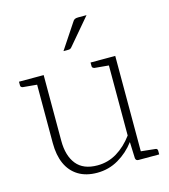

<svg xmlns="http://www.w3.org/2000/svg" viewBox="-108 -800 785 894"><g transform="rotate(-15 284.5 -353.0)"><path d="M251 8Q197 8 160 -15Q123 -38 104.5 -79.5Q86 -121 86 -179V-496H127V-179Q127 -107 160 -66Q193 -25 261 -25Q312 -25 355 -51Q398 -77 432 -123V-496H472V0H451Q439 0 437 -12L434 -91Q401 -47 354 -19.5Q307 8 251 8ZM459 0 464 -37 540 -29Q545 -29 548 -26Q551 -23 551 -18V0ZM99 -496 94 -460 18 -467Q14 -468 11 -470.5Q8 -473 8 -478V-496ZM445 -496 440 -460 364 -467Q360 -468 356.5 -470.5Q353 -473 353 -478V-496ZM245 -580 324 -699Q329 -708 335 -711Q341 -714 352 -714H392L285 -588Q282 -584 278 -582Q274 -580 269 -580Z"/></g></svg>

Font: Aleo ExtraLight
Style: Regular
Weight: 250
Designer: Alessio Laiso
Foundry: Alessio Laiso
Version: Version 2.001;gftools[0.9.29]